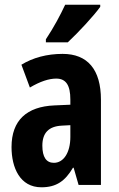

<svg xmlns="http://www.w3.org/2000/svg" viewBox="-20 -786 504 816"><path d="M406 -757V-766H257C236 -721 210 -672 175 -619V-606H268C314 -649 379 -719 406 -757ZM246 -557C180 -557 120 -541 71 -511L107 -414C151 -440 188 -452 219 -452C261 -452 279 -423 279 -363V-341L211 -338C94 -333 29 -275 29 -161C29 -73 65 10 156 10C220 10 257 -17 290 -73H293L314 0H409V-362C409 -491 352 -557 246 -557ZM242 -252 279 -254V-204C279 -137 250 -94 209 -94C177 -94 160 -118 160 -167C160 -221 187 -249 242 -252Z"/></svg>

Font: Noto Sans Armenian ExtraCondensed
Style: Regular
Weight: 400
Width: 2
Designer: Monotype Design Team
Foundry: Monotype Imaging Inc.
Version: Version 2.008